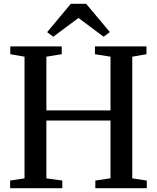

<svg xmlns="http://www.w3.org/2000/svg" viewBox="-20 -986 822 1006"><path d="M108.5 -51.5V-689L34 -702V-743H303.5V-702L223 -689V-407.5H559V-689L477.5 -702V-743H747.5V-702L673 -689V-51.5L749 -40V0H479.5V-40L559 -52V-354.5H223V-51.5L306.5 -40V0H33V-40ZM259 -793.5 227 -817.5 351 -966H431.5L555.5 -818L523 -793.5L391 -892Z"/></svg>

Font: Merriweather 60pt Medium
Style: Regular
Weight: 500
Version: Version 2.100